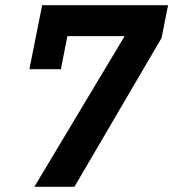

<svg xmlns="http://www.w3.org/2000/svg" viewBox="-20 -718 666 738"><path d="M266 0 601 -572 626 -698H142L93 -452H214L239 -579H459L112 0Z"/></svg>

Font: LVC Sans
Style: Bold Italic
Weight: 700
Italic angle: -11.31°
Designer: Mike Abbink, Paul van der Laan, Pieter van Rosmalen
Foundry: Bold Monday
Version: Version 3.0